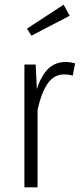

<svg xmlns="http://www.w3.org/2000/svg" viewBox="-20 -798 350 818"><path d="M300 -528 290 -476Q272 -481 254 -481Q211 -481 184 -443.5Q157 -406 140 -330V0H84V-523H132L137 -418Q156 -477 186 -505.5Q216 -534 260 -534Q278 -534 300 -528ZM251 -778 277 -731 114 -646 95 -676Z"/></svg>

Font: Fira Sans Extra Condensed Light
Style: Regular
Weight: 300
Width: 1
Designer: Carrois Corporate & Edenspiekermann AG
Foundry: Carrois Corporate GbR & Edenspiekermann AG
Version: Version 4.203